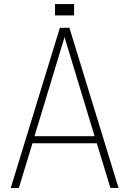

<svg xmlns="http://www.w3.org/2000/svg" viewBox="-20 -926 637 946"><path d="M564 0H524L457 -220H140L73 0H33L275 -789H322ZM446 -255 298 -743 150 -255ZM307 -850H251V-906H307ZM345 -850H289V-906H345Z"/></svg>

Font: Tanohe Sans ExtraLight
Style: Regular
Weight: 250
Designer: Village Type and Design LLC & Cristiano Sobral
Foundry: Cooper Hewitt Smithsonian Design Museum
Version: Version 1.00;September 29, 2021;FontCreator 13.0.0.2655 64-b